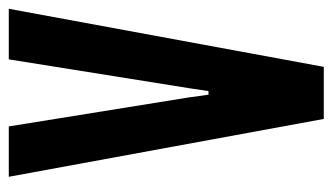

<svg xmlns="http://www.w3.org/2000/svg" viewBox="-184 -592 775 448"><g transform="rotate(-90 204.0 -367.5)"><path d="M151 0H272.5L408 -735H290L222.5 -313L216 -269H207.5L201.5 -313L133.5 -735H16Z"/></g></svg>

Font: League Gothic SemiExpanded
Style: Regular
Weight: 400
Width: 6
Designer: The League of Moveable Type
Version: Version 1.600; ttfautohint (v1.8.3)